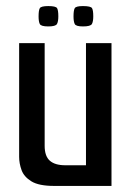

<svg xmlns="http://www.w3.org/2000/svg" viewBox="-20 -612 435 632"><path d="M158 0Q108 0 83.5 -15Q59 -30 51 -52Q43 -74 43 -96V-470H127V-132Q127 -98 144 -83Q161 -68 195 -68H263V-470H347V0ZM253 -525Q230 -525 226 -533Q222 -541 222 -558Q222 -578 226 -585Q230 -592 253 -592Q279 -592 283 -585Q287 -578 287 -558Q287 -541 282.5 -533Q278 -525 253 -525ZM139 -525Q115 -525 111 -533Q107 -541 107 -558Q107 -578 111 -585Q115 -592 139 -592Q164 -592 168 -585Q172 -578 172 -558Q172 -541 167.5 -533Q163 -525 139 -525Z"/></svg>

Font: Smooch Sans Thin SemiBold
Style: Regular
Weight: 600
Version: Version 1.010